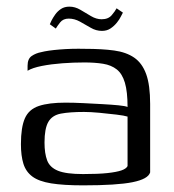

<svg xmlns="http://www.w3.org/2000/svg" viewBox="-20 -551 523 578"><path d="M230 7Q171 7 134 1Q97 -5 77.5 -19.5Q58 -34 50.5 -58Q43 -82 43 -117Q43 -168 55 -195Q67 -222 97 -232Q127 -242 177 -242Q202 -242 231.5 -240.5Q261 -239 288.5 -237.5Q316 -236 336.5 -234Q357 -232 364 -229Q364 -275 356 -302Q348 -329 331.5 -342Q315 -355 290.5 -359Q266 -363 234 -363Q201 -363 167.5 -360.5Q134 -358 106 -352.5Q78 -347 63 -338V-353Q63 -374 75.5 -382.5Q88 -391 104 -394Q123 -399 159.5 -402Q196 -405 236 -404Q287 -404 323.5 -399Q360 -394 384 -377.5Q408 -361 420 -328Q432 -295 432 -238V-32Q426 -12 379 -2.5Q332 7 230 7ZM230 -27Q276 -27 303.5 -30Q331 -33 345.5 -38Q360 -43 364 -51V-200Q355 -203 330.5 -206Q306 -209 279 -211.5Q252 -214 233 -214Q190 -214 163.5 -209Q137 -204 125.5 -184Q114 -164 114 -122Q114 -89 122 -68Q130 -47 154.5 -37Q179 -27 230 -27ZM287 -458Q269 -458 253 -467.5Q237 -477 220.5 -486Q204 -495 187 -495Q170 -495 161 -483.5Q152 -472 148 -465L130 -478Q131 -481 135 -489Q139 -497 146 -507Q153 -517 163.5 -524Q174 -531 189 -531Q206 -531 222 -521.5Q238 -512 254 -502.5Q270 -493 286 -493Q306 -493 316.5 -505.5Q327 -518 331 -526L350 -513Q348 -510 344 -501.5Q340 -493 332 -483Q324 -473 313 -465.5Q302 -458 287 -458Z"/></svg>

Font: Genos
Style: Regular
Weight: 400
Designer: Robert E. Leuschke
Foundry: Robert E. Leuschke
Version: Version 1.010